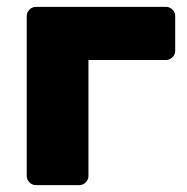

<svg xmlns="http://www.w3.org/2000/svg" viewBox="-20 -540 546 560"><path d="M491 -493V-392Q491 -381 483 -373Q475 -365 464 -365H238V-27Q238 -16 230 -8Q222 0 211 0H85Q74 0 66 -8Q58 -16 58 -27V-493Q58 -504 66 -512Q74 -520 85 -520H464Q475 -520 483 -512Q491 -504 491 -493Z"/></svg>

Font: Hezaedrus
Style: Bold
Weight: 700
Designer: Hubert & Fischer
Foundry: Hubert & Fischer
Version: Version 1.10;September 3, 2019;FontCreator 11.5.0.2425 64-bi